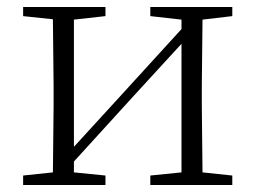

<svg xmlns="http://www.w3.org/2000/svg" viewBox="-20 -528 730 548"><path d="M409 -482V-508H643V-482L558 -472L556 -283V-226L558 -36L643 -27V0H409V-27L498 -36V-403L354 -246L191 -67V-36L281 -27V0H46V-27L131 -36L133 -226V-283L131 -473L46 -482V-508H281V-482L191 -472V-109L331 -262L498 -445V-472Z"/></svg>

Font: Minh Nguyen ExtraLight
Style: Regular
Weight: 250
Designer: Ryoko NISHIZUKA 西塚涼子 (kana & ideographs); Frank Grießhammer (Latin, Greek & Cyrillic); Wenlong ZHANG 张文龙 (bopomofo); San
Foundry: Adobe
Version: Version 1.100;July 7, 2023;FontCreator 14.0.0.2814 64-bit